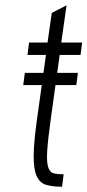

<svg xmlns="http://www.w3.org/2000/svg" viewBox="-20 -698 331 727"><path d="M68 -376H269L275 -422H74ZM90 -537 84 -490H154L121 -253Q108 -162 107.5 -109.5Q107 -57 119 -31Q131 -5 155 2Q179 9 215 9L221 -38Q197 -38 182.5 -42Q168 -46 162 -66.5Q156 -87 159 -130.5Q162 -174 173 -253L206 -490H285L291 -537H212L232 -678L176 -649L160 -537Z"/></svg>

Font: Secuela Light
Style: Italic
Weight: 300
Italic angle: -8°
Designer: Fernando Haro
Foundry: deFharo
Version: Version 1.708